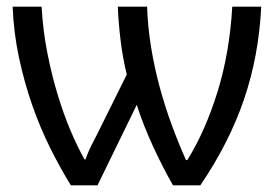

<svg xmlns="http://www.w3.org/2000/svg" viewBox="-20 -557 829 577"><path d="M18 -537H105Q109 -466 122 -399.5Q135 -333 153 -273.5Q171 -214 192 -164.5Q213 -115 234 -78H237Q246 -104 260 -130.5Q274 -157 287 -184L361 -333Q349 -382 342.5 -435Q336 -488 334 -537H422Q424 -477 434 -415.5Q444 -354 460 -295Q476 -236 496.5 -180.5Q517 -125 539 -76H543Q597 -163 633.5 -280.5Q670 -398 678 -537H765Q758 -390 713.5 -259Q669 -128 582 0H500Q470 -52 440 -117Q410 -182 391 -242L273 0H193Q162 -50 131.5 -111Q101 -172 77 -240.5Q53 -309 37 -384Q21 -459 18 -537Z"/></svg>

Font: BC Sans
Style: Regular
Weight: 400
Designer: Monotype Design Team
Province of B.C.
Foundry: Monotype Imaging Inc.
Version: Version 2.000;GOOG;noto-source:20170915:90ef993387c0